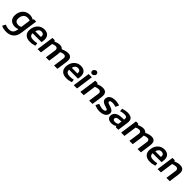

<svg xmlns="http://www.w3.org/2000/svg" viewBox="518 -2721 5018 5018"><g transform="rotate(45 3027.0 -211.5)"><path d="M325 -396C356 -396 383 -390 408 -378L370 -109C343 -93 315 -85 284 -85C198 -85 155 -124 155 -201C159 -325 218 -398 325 -396ZM33 -196C33 -69 112 10 250 10C296 10 320 1 357 -15C340 108 299 168 177 168H171C134 168 80 152 40 136L-6 225C44 249 109 264 171 264H177C347 264 454 167 476 11L546 -482H461L446 -453C403 -479 354 -492 303 -492C146 -491 37 -374 33 -196Z M920 -312C920 -304 919 -295 918 -285H710C723 -353 767 -397 828 -397C888 -397 920 -370 920 -312ZM575 -193C575 -65 656 10 801 10C861 10 919 -1 977 -20L967 -102C925 -92 879 -87 830 -87C741 -87 695 -122 695 -192V-200H1026C1030 -232 1037 -270 1037 -304C1037 -425 971 -492 839 -492C688 -489 578 -363 575 -193Z M1411 -492C1348 -492 1293 -464 1249 -450L1235 -481H1149L1081 0H1204L1255 -362C1294 -378 1322 -389 1363 -389C1410 -389 1431 -358 1431 -316L1386 0H1509L1548 -272C1551 -292 1552 -311 1552 -331C1552 -340 1552 -350 1551 -359C1594 -377 1622 -389 1668 -389C1715 -389 1733 -359 1733 -318L1688 0H1811L1850 -277C1854 -303 1856 -327 1856 -349C1856 -437 1823 -492 1715 -492C1663 -492 1601 -475 1530 -442C1506 -475 1466 -492 1411 -492Z M2268 -312C2268 -304 2267 -295 2266 -285H2058C2071 -353 2115 -397 2176 -397C2236 -397 2268 -370 2268 -312ZM1923 -193C1923 -65 2004 10 2149 10C2209 10 2267 -1 2325 -20L2315 -102C2273 -92 2227 -87 2178 -87C2089 -87 2043 -122 2043 -192V-200H2374C2378 -232 2385 -270 2385 -304C2385 -425 2319 -492 2187 -492C2036 -489 1926 -363 1923 -193Z M2638 -622C2638 -657 2609 -687 2573 -687C2532 -686 2489 -650 2488 -604C2488 -569 2516 -539 2552 -539C2593 -540 2637 -576 2638 -622ZM2484 -481 2417 0H2537L2604 -481Z M3031 -314 2986 0H3109L3148 -277C3151 -300 3153 -322 3153 -342C3153 -435 3115 -492 3002 -492C2948 -492 2890 -478 2830 -450L2816 -481H2730L2662 0H2785L2836 -362C2888 -380 2927 -389 2955 -389C3007 -389 3031 -358 3031 -314Z M3388 -89C3347 -89 3285 -105 3232 -126L3184 -34C3235 -9 3302 10 3368 10C3551 10 3600 -81 3608 -138C3609 -145 3609 -151 3609 -157C3609 -298 3369 -277 3369 -342C3369 -374 3388 -393 3459 -393C3509 -393 3557 -379 3586 -370L3629 -464C3598 -474 3532 -492 3472 -492C3286 -492 3254 -398 3247 -351C3246 -344 3246 -337 3246 -330C3246 -183 3485 -200 3485 -143C3485 -107 3457 -89 3388 -89Z M3781 -133C3783 -180 3816 -199 3884 -204L3970 -210L3955 -109C3927 -93 3897 -81 3853 -81C3812 -81 3781 -97 3781 -133ZM3810 10C3867 10 3916 -5 3958 -34L3967 0H4063L4105 -297C4107 -313 4108 -329 4108 -343C4108 -449 4043 -492 3911 -492C3869 -492 3814 -481 3745 -459L3752 -375C3799 -392 3841 -401 3879 -401C3956 -401 3985 -386 3985 -331C3985 -321 3984 -308 3982 -295L3882 -290C3763 -283 3660 -238 3655 -113C3655 -34 3722 10 3810 10Z M4498 -492C4435 -492 4380 -464 4336 -450L4322 -481H4236L4168 0H4291L4342 -362C4381 -378 4409 -389 4450 -389C4497 -389 4518 -358 4518 -316L4473 0H4596L4635 -272C4638 -292 4639 -311 4639 -331C4639 -340 4639 -350 4638 -359C4681 -377 4709 -389 4755 -389C4802 -389 4820 -359 4820 -318L4775 0H4898L4937 -277C4941 -303 4943 -327 4943 -349C4943 -437 4910 -492 4802 -492C4750 -492 4688 -475 4617 -442C4593 -475 4553 -492 4498 -492Z M5355 -312C5355 -304 5354 -295 5353 -285H5145C5158 -353 5202 -397 5263 -397C5323 -397 5355 -370 5355 -312ZM5010 -193C5010 -65 5091 10 5236 10C5296 10 5354 -1 5412 -20L5402 -102C5360 -92 5314 -87 5265 -87C5176 -87 5130 -122 5130 -192V-200H5461C5465 -232 5472 -270 5472 -304C5472 -425 5406 -492 5274 -492C5123 -489 5013 -363 5010 -193Z M5885 -314 5840 0H5963L6002 -277C6005 -300 6007 -322 6007 -342C6007 -435 5969 -492 5856 -492C5802 -492 5744 -478 5684 -450L5670 -481H5584L5516 0H5639L5690 -362C5742 -380 5781 -389 5809 -389C5861 -389 5885 -358 5885 -314Z"/></g></svg>

Font: Cantarell
Style: BoldOblique
Weight: 700
Italic angle: -8°
Designer: Dave Crossland
Version: Version 0.024